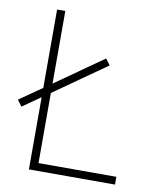

<svg xmlns="http://www.w3.org/2000/svg" viewBox="-80 -764 690 828"><g transform="rotate(10 265.0 -350.0)"><path d="M480 0V-34H139V-341L368 -502L348 -529L139 -382V-700H103V-357L4 -288L24 -261L103 -316V0Z"/></g></svg>

Font: TitilliumText22L
Style: 1 wt
Weight: 100
Designer: Campivisivi
Foundry: Campivisivi
Version: 1.000